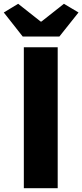

<svg xmlns="http://www.w3.org/2000/svg" viewBox="-40 -995 435 1015"><path d="M86 0V-745H265V0ZM80 -802 -20 -929 56 -975 175 -881H179L298 -975L375 -929L274 -802Z"/></svg>

Font: Source Han Sans CN Heavy
Style: Regular
Weight: 900
Designer: Ryoko NISHIZUKA 西塚涼子 (kana, bopomofo & ideographs); Paul D. Hunt (Latin, Greek & Cyrillic); Sandoll Communications 산돌커뮤니
Foundry: Adobe
Version: Version 2.000;hotconv 1.0.107;makeotfexe 2.5.65593